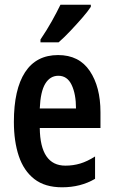

<svg xmlns="http://www.w3.org/2000/svg" viewBox="-20 -786 482 816"><path d="M227 -552Q316 -552 361.5 -484.5Q407 -417 407 -309V-242H149Q151 -82 258 -82Q291 -82 321 -91Q351 -100 384 -121V-26Q323 10 244 10Q171 10 126 -25Q81 -60 60 -122.5Q39 -185 39 -268Q39 -406 86.5 -479Q134 -552 227 -552ZM228 -464Q193 -464 172.5 -430.5Q152 -397 149 -325H303Q303 -386 284.5 -425Q266 -464 228 -464ZM366 -757Q353 -737 329 -709.5Q305 -682 278.5 -654Q252 -626 229 -606H152V-618Q179 -658 200 -695.5Q221 -733 237 -766H366Z"/></svg>

Font: Noto Sans Lao ExtraCondensed SemiBold
Style: Regular
Weight: 600
Width: 2
Designer: Monotype Design Team
Foundry: Monotype Imaging Inc.
Version: Version 2.003; ttfautohint (v1.8.4.7-5d5b)